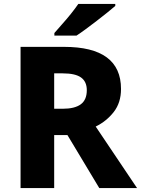

<svg xmlns="http://www.w3.org/2000/svg" viewBox="-20 -951 713 971"><path d="M304 -714Q592 -714 592 -501Q592 -432 555.5 -385Q519 -338 464 -311L673 0H482L321 -268H254V0H84V-714ZM297 -580H254V-401H297Q358 -401 388.5 -423.5Q419 -446 419 -495Q419 -538 390 -559Q361 -580 297 -580ZM563 -921Q547 -907 522 -887Q497 -867 468.5 -845Q440 -823 413.5 -803.5Q387 -784 367 -771H255V-784Q271 -803 294 -828.5Q317 -854 339 -881.5Q361 -909 376 -931H563Z"/></svg>

Font: Noto Sans Tamil ExtraBold
Style: Regular
Weight: 800
Designer: Jelle Bosma - Monotype Design Team
Foundry: Monotype Imaging Inc.
Version: Version 2.004; ttfautohint (v1.8.4.7-5d5b)